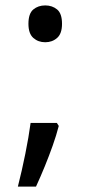

<svg xmlns="http://www.w3.org/2000/svg" viewBox="-20 -570 334 709"><path d="M190 -116 197 -105Q188 -70 174.5 -32Q161 6 145.5 44Q130 82 113 119H46Q61 60 73.5 -2Q86 -64 93 -116ZM147 -414Q121 -414 103 -430Q85 -446 85 -482Q85 -520 103 -535Q121 -550 147 -550Q173 -550 191 -535Q209 -520 209 -482Q209 -446 191 -430Q173 -414 147 -414Z"/></svg>

Font: lkannada25
Style: Book
Weight: 400
Designer: Jelle Bosma - Monotype Design Team
Foundry: Monotype Imaging Inc.
Version: Version 2.003